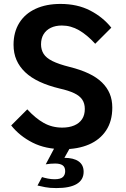

<svg xmlns="http://www.w3.org/2000/svg" viewBox="-20 -740 640 978"><path d="M119 -183Q160 -138 202.5 -114Q245 -90 297 -90Q332 -90 358 -101Q384 -112 398 -133Q412 -154 412 -185Q412 -213 399 -232.5Q386 -252 357.5 -265.5Q329 -279 284 -289Q226 -303 182 -323.5Q138 -344 108.5 -372Q79 -400 64 -434.5Q49 -469 49 -512Q49 -576 78 -623Q107 -670 161 -695Q215 -720 288 -720Q374 -720 439 -686.5Q504 -653 547 -599L465 -517Q424 -562 382.5 -586Q341 -610 295 -610Q263 -610 239 -598.5Q215 -587 202 -565.5Q189 -544 189 -514Q189 -487 202 -466Q215 -445 247 -429Q279 -413 335 -399Q391 -385 432 -365.5Q473 -346 499.5 -320Q526 -294 539 -262.5Q552 -231 552 -192Q552 -123 520.5 -75.5Q489 -28 433 -4Q377 20 303 20Q212 20 146 -13.5Q80 -47 37 -101ZM194 162Q206 166 223.5 169.5Q241 173 258 173Q288 173 300 162Q312 151 312 132Q312 111 299 102Q286 93 261 93Q250 93 237 94Q224 95 213 97L274 -18H354L308 64Q355 64 380.5 82Q406 100 406 135Q406 176 371 197Q336 218 267 218Q233 218 210.5 213.5Q188 209 171 205Z"/></svg>

Font: Moderustic SemiBold
Style: Regular
Weight: 600
Designer: Tural Alisoy
Foundry: TAFT Foundry
Version: Version 2.120